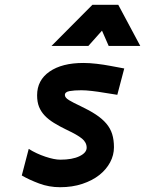

<svg xmlns="http://www.w3.org/2000/svg" viewBox="-20 -772 606 802"><path d="M366 -752H474L566 -580H434L406 -644L349 -580H195ZM100 -150Q132 -130 169.5 -117.5Q207 -105 232 -105Q282 -105 312 -119.5Q342 -134 342 -155Q342 -177 322.5 -193Q303 -209 260 -229Q229 -244 205.5 -258.5Q182 -273 166.5 -289.5Q151 -306 143 -326Q135 -346 135 -374Q135 -437 187 -473Q239 -509 328 -509Q354 -509 384 -505.5Q414 -502 440 -497Q470 -492 499 -486L470 -376Q440 -381 413 -385Q390 -389 364 -392Q338 -395 320 -395Q290 -395 270.5 -391.5Q251 -388 251 -375Q251 -364 268.5 -353.5Q286 -343 316 -329Q354 -311 380.5 -293.5Q407 -276 424 -256Q441 -236 448.5 -212Q456 -188 456 -157Q456 -124 440 -94Q424 -64 395 -41Q366 -18 324 -4Q282 10 231 10Q185 10 143.5 -5.5Q102 -21 71 -39Z"/></svg>

Font: Panefresco 999wt
Style: Italic
Weight: 900
Version: Version 1.001